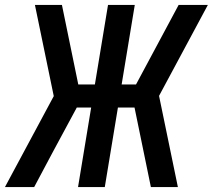

<svg xmlns="http://www.w3.org/2000/svg" viewBox="-25 -755 859 775"><path d="M-5 0 192 -367 116 -735H225L291 -414H358L411 -735H519L466 -414H524Q567 -494 610 -574.5Q653 -655 696 -735H814L617 -368L693 0H584L518 -321H451L398 0H290L343 -321H285L188 -141L113 0Z"/></svg>

Font: Iosevka Aile Semibold
Style: Italic
Weight: 600
Italic angle: -9°
Designer: Belleve Invis
Foundry: Belleve Invis
Version: Version 31.1.0; ttfautohint (v1.8.4)